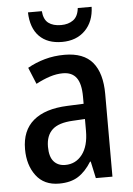

<svg xmlns="http://www.w3.org/2000/svg" viewBox="-54 -790 581 841"><g transform="rotate(-5 236.5 -369.5)"><path d="M244 -550Q328 -550 367.5 -502.5Q407 -455 407 -363V0H334L318 -74H315Q289 -32 256 -11Q223 10 172 10Q106 10 71 -36.5Q36 -83 36 -153Q36 -235 87.5 -278.5Q139 -322 237 -326L309 -329V-360Q309 -417 289.5 -443.5Q270 -470 230 -470Q202 -470 172.5 -460.5Q143 -451 111 -434L81 -507Q116 -527 157 -538.5Q198 -550 244 -550ZM256 -259Q193 -256 165 -230Q137 -204 137 -155Q137 -111 155.5 -90Q174 -69 206 -69Q252 -69 280.5 -106Q309 -143 309 -210V-262ZM381 -749Q379 -684 340.5 -645.5Q302 -607 239 -607Q175 -607 139 -643.5Q103 -680 101 -749H162Q165 -712 185.5 -696.5Q206 -681 241 -681Q273 -681 294.5 -696.5Q316 -712 320 -749Z"/></g></svg>

Font: Noto Sans Myanmar Condensed Medium
Style: Regular
Weight: 500
Width: 3
Designer: Monotype Design Team
Foundry: Monotype Imaging Inc.
Version: Version 2.107; ttfautohint (v1.8.4.7-5d5b)